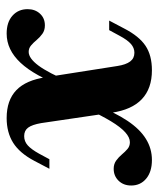

<svg xmlns="http://www.w3.org/2000/svg" viewBox="20 -501 481 583"><g transform="rotate(-90 260.5 -209.5)"><path d="M338.7 11.3Q283.1 11.3 250.8 -19.4Q218.5 -50 209.7 -111.3L178.2 -325Q173.4 -352.4 164.5 -364.5Q155.6 -376.6 138.7 -376.6Q122.6 -376.6 110.5 -365.7Q98.4 -354.8 85.5 -331.5L68.5 -300H39.5L63.7 -346Q87.1 -390.3 118.5 -410.1Q150 -429.8 193.5 -429.8Q247.6 -429.8 278.2 -400.4Q308.9 -371 317.7 -309.7L351.6 -93.5Q355.6 -67.7 365.3 -54.8Q375 -41.9 391.9 -41.9Q406.5 -41.9 418.5 -52.4Q430.6 -62.9 443.5 -87.1L460.5 -118.5H489.5L465.3 -72.6Q441.9 -27.4 412.9 -8.1Q383.9 11.3 338.7 11.3ZM66.1 11.3Q30.6 11.3 9.7 -6Q-11.3 -23.4 -11.3 -51.6Q-11.3 -75 3.2 -89.9Q17.7 -104.8 39.5 -104.8Q54 -104.8 64.5 -97.2Q75 -89.5 83.1 -79.8Q91.1 -70.2 99.6 -62.9Q108.1 -55.6 120.2 -55.6Q134.7 -55.6 150.4 -69.8Q166.1 -83.9 183.9 -113.3Q201.6 -142.7 222.6 -187.9L233.9 -160.5Q210.5 -100.8 185.1 -62.9Q159.7 -25 130.2 -6.9Q100.8 11.3 66.1 11.3ZM302.4 -236.3 289.5 -258.1Q321.8 -345.2 361.3 -387.5Q400.8 -429.8 450 -429.8Q484.7 -429.8 504.4 -412.1Q524.2 -394.4 524.2 -366.1Q524.2 -343.5 510.5 -328.6Q496.8 -313.7 475 -313.7Q459.7 -313.7 449.2 -321.4Q438.7 -329 430.6 -338.7Q422.6 -348.4 414.1 -355.6Q405.6 -362.9 394.4 -362.9Q375 -362.9 352.8 -333.1Q330.6 -303.2 302.4 -236.3Z"/></g></svg>

Font: Playfair 5pt SemiExpanded Light Black
Style: Italic
Weight: 900
Italic angle: -15.6°
Version: Version 2.001;gftools[0.9.30]